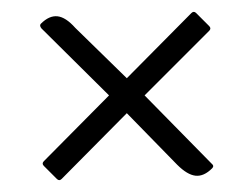

<svg xmlns="http://www.w3.org/2000/svg" viewBox="-20 -436 424 324"><path d="M164 -275 50 -388Q46 -393 49 -396Q63 -410 77 -408.5Q91 -407 107 -389L194 -304L303 -414Q307 -418 311 -414L333 -392Q337 -388 333 -384L224 -275L337 -160Q342 -156 338 -152Q324 -138 310 -139.5Q296 -141 279 -158L194 -245L84 -134Q80 -130 76 -134L54 -156Q50 -160 54 -164Z"/></svg>

Font: Zain Light
Style: Italic
Weight: 300
Italic angle: -10°
Designer: Zain,Boutros
Foundry: Mobile Telecommunications Company (Zain), 2024
Version: Version 1.51; ttfautohint (v1.8.4)